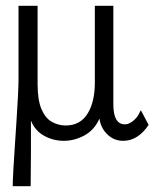

<svg xmlns="http://www.w3.org/2000/svg" viewBox="-20 -477 540 664"><path d="M24 167Q24 150 26 114Q28 78 31 33Q34 -12 37 -58Q40 -104 42 -142Q44 -180 44 -202V-457H110V-186Q110 -131 123.5 -99.5Q137 -68 159.5 -55.5Q182 -43 207 -43Q257 -43 282.5 -83.5Q308 -124 308 -192V-457H372V-116Q372 -47 412 -47Q426 -47 440.5 -59Q455 -71 461 -84L467 -96L494 -45Q457 10 406 10Q374 10 351 -12.5Q328 -35 324 -67Q307 -28 272.5 -9Q238 10 201 10Q164 10 132.5 -7.5Q101 -25 87 -60Q87 -3 87 53.5Q87 110 86 167Z"/></svg>

Font: Inconsolata Nerd Font Mono
Style: Regular
Weight: 400
Monospace: yes
Designer: Raph Levien, Cyreal, Brenton Simpson
Foundry: Raph Levien, Cyreal, Google
Version: Version 3.000; ttfautohint (v1.8.3);Nerd Fonts 3.0.2